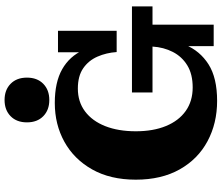

<svg xmlns="http://www.w3.org/2000/svg" viewBox="-85 -871 971 841"><g transform="rotate(-90 400.5 -450.5)"><path d="M379 15Q281 15 202.5 -27Q124 -69 79 -149Q34 -229 34 -341Q34 -453 79 -532.5Q124 -612 200 -654Q276 -696 370 -696Q461 -696 518 -663.5Q575 -631 602 -570.5Q629 -510 630 -425H593Q590 -470 573 -509Q556 -548 522 -571.5Q488 -595 433 -595Q375 -595 333 -563.5Q291 -532 268.5 -475Q246 -418 246 -341Q246 -265 269 -209Q292 -153 335 -122.5Q378 -92 438 -92Q496 -92 534.5 -115.5Q573 -139 593.5 -179Q614 -219 617 -268H652Q651 -188 624.5 -124Q598 -60 539 -22.5Q480 15 379 15ZM619 0V-167L652 -268H713V0ZM416 -268V-358H793V-268ZM630 -425 592 -529V-682H686V-425ZM383 -720Q339 -720 312 -746.5Q285 -773 285 -818Q285 -863 312 -889.5Q339 -916 383 -916Q427 -916 454 -889.5Q481 -863 481 -818Q481 -773 454 -746.5Q427 -720 383 -720Z"/></g></svg>

Font: Montagu Slab
Style: Bold
Weight: 700
Designer: Florian Karsten
Foundry: Florian Karsten
Version: Version 1.000